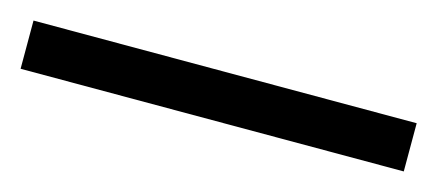

<svg xmlns="http://www.w3.org/2000/svg" viewBox="-29 -1 517 227"><g transform="rotate(15 229.5 112.5)"><path d="M-5 142H464V83H-5Z"/></g></svg>

Font: Noto Serif Yezidi Medium
Style: Regular
Weight: 500
Designer: Dalton Maag Ltd
Foundry: Dalton Maag Ltd
Version: Version 1.001